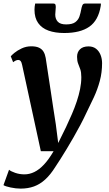

<svg xmlns="http://www.w3.org/2000/svg" viewBox="-55 -834 625 1105"><path d="M72.5 -459.5Q69 -476.5 63.8 -482.8Q58.5 -489 50.5 -489Q43.5 -489 36.2 -485.8Q29 -482.5 20.5 -476L7 -510Q11.5 -516 28 -529.8Q44.5 -543.5 70 -555.5Q95.5 -567.5 125 -567.5Q152.5 -567.5 169.5 -559.5Q186.5 -551.5 195.5 -536.5Q204.5 -521.5 208 -500.5Q215 -452.5 222.5 -404.8Q230 -357 237 -309.8Q244 -262.5 251.2 -215Q258.5 -167.5 266 -120L280 -11L325.5 -103.5Q343.5 -141.5 359.2 -178.2Q375 -215 387 -251Q399 -287 406 -321.8Q413 -356.5 413 -390Q413 -418.5 407 -435.2Q401 -452 394.8 -467.5Q388.5 -483 388.5 -507Q388.5 -534 405.5 -550.5Q422.5 -567 454.5 -567Q480.5 -567 497.8 -553.5Q515 -540 523.8 -517.8Q532.5 -495.5 532.5 -470.5Q532.5 -417 519.5 -368.5Q506.5 -320 485.2 -274Q464 -228 440.5 -181Q426 -149.5 407.5 -114.8Q389 -80 369 -45Q349 -10 329.5 22.2Q310 54.5 293 81.2Q276 108 263.5 126.5Q235.5 171.5 205.2 199Q175 226.5 140.5 239Q106 251.5 63.5 251.5Q36.5 251.5 6 245Q-24.5 238.5 -35 231.5L-3 143Q7 152 32.5 160.8Q58 169.5 85.5 169.5Q114.5 169.5 142.5 156Q170.5 142.5 198 113.2Q225.5 84 253.5 36H180ZM253.5 -813.5Q261.5 -813.5 263.8 -807.8Q266 -802 266 -793.5Q266 -783 264.5 -771.5Q263 -760 263 -750Q263 -725 277.5 -709.2Q292 -693.5 325.5 -693.5Q361.5 -693.5 378.8 -706.8Q396 -720 402.5 -740Q409 -760 412.5 -780Q414.5 -792 418.8 -802.8Q423 -813.5 433.5 -813.5H525.5Q525.5 -810 525.5 -806.5Q525.5 -803 524.5 -798.5Q511 -716.5 459 -680.2Q407 -644 314.5 -644Q262.5 -644 224.2 -657.8Q186 -671.5 164.8 -701.2Q143.5 -731 143.5 -778Q143.5 -786.5 144.5 -795.5Q145.5 -804.5 147.5 -813.5Z"/></svg>

Font: Merriweather
Style: Bold Italic
Weight: 700
Italic angle: -7.8°
Version: Version 2.101